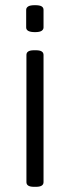

<svg xmlns="http://www.w3.org/2000/svg" viewBox="-20 -719 270 741"><path d="M111 2Q82 2 82 -16V-507Q82 -525 111 -525H119Q148 -525 148 -507V-16Q148 2 119 2ZM115 -595Q81 -595 81 -613V-681Q81 -689 88.5 -694Q96 -699 115 -699Q133 -699 140.5 -694.5Q148 -690 148 -681V-613Q148 -605 140.5 -600Q133 -595 115 -595Z"/></svg>

Font: Asap Condensed Light
Style: Regular
Weight: 300
Width: 3
Designer: Pablo Cosgaya
Foundry: Omnibus-Type
Version: Version 3.001; ttfautohint (v1.8.4.7-5d5b)